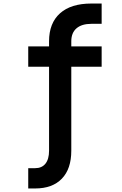

<svg xmlns="http://www.w3.org/2000/svg" viewBox="-20 -868 690 1088"><path d="M556 -848V-733H498Q443 -733 413.5 -707.5Q384 -682 384 -634V-605H556V-490H384V-14Q384 89 330.5 144.5Q277 200 179 200H140V85H179Q217 85 237.5 59.5Q258 34 258 -14V-490H140V-605H258V-634Q258 -737 320 -792.5Q382 -848 498 -848Z"/></svg>

Font: Martian Mono SemiCondensed Medium
Style: Regular
Weight: 500
Width: 4
Designer: Roman Shamin
Foundry: Evil Martians
Version: Version 1.000